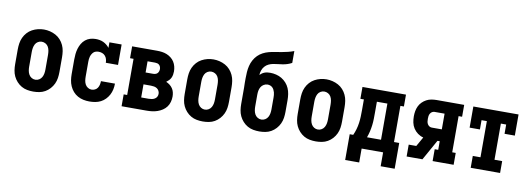

<svg xmlns="http://www.w3.org/2000/svg" viewBox="-63 -1142 4627 1673"><g transform="rotate(10 2250.0 -306.0)"><path d="M250 8Q223 8 196 3Q169 -2 145.5 -15.5Q122 -29 103.5 -49.5Q85 -70 73.5 -94.5Q62 -119 58 -146Q54 -173 54 -200V-330Q54 -357 58 -384Q62 -411 73.5 -436Q85 -461 103.5 -481.5Q122 -502 146 -515Q170 -528 196.5 -534.5Q223 -541 250 -541Q277 -541 303.5 -534.5Q330 -528 354 -515Q378 -502 396.5 -481.5Q415 -461 426.5 -436Q438 -411 442 -384Q446 -357 446 -330V-200Q446 -173 442 -146Q438 -119 426.5 -94.5Q415 -70 396.5 -49.5Q378 -29 354.5 -15.5Q331 -2 304 3Q277 8 250 8ZM250 -97Q268 -97 283.5 -106.5Q299 -116 307.5 -131.5Q316 -147 319 -164.5Q322 -182 322 -200V-330Q322 -348 319 -366Q316 -384 307.5 -399.5Q299 -415 283 -424Q267 -433 249 -433Q231 -433 215.5 -423.5Q200 -414 192 -398.5Q184 -383 181 -365.5Q178 -348 178 -330V-200Q178 -182 181 -164.5Q184 -147 192.5 -131.5Q201 -116 216.5 -106.5Q232 -97 250 -97Z M747 8Q720 8 693.5 2.5Q667 -3 643.5 -16Q620 -29 602 -49.5Q584 -70 573 -95Q562 -120 558 -146.5Q554 -173 554 -200V-330Q554 -354 556.5 -378.5Q559 -403 566 -426.5Q573 -450 585.5 -471.5Q598 -493 617 -508.5Q636 -524 659.5 -531Q683 -538 708 -538Q725 -538 742.5 -535Q760 -532 776 -524.5Q792 -517 805.5 -506Q819 -495 830 -481V-530H938V-349H830Q830 -365 825.5 -381Q821 -397 810 -409.5Q799 -422 783.5 -427.5Q768 -433 752 -433Q740 -433 728 -429.5Q716 -426 707.5 -418Q699 -410 693 -399.5Q687 -389 683.5 -377.5Q680 -366 679 -354Q678 -342 678 -330V-200Q678 -182 680.5 -165Q683 -148 691 -132.5Q699 -117 714.5 -107Q730 -97 747 -97Q763 -97 777.5 -104Q792 -111 800.5 -124Q809 -137 812.5 -152.5Q816 -168 816 -183Q816 -183 816 -183.5Q816 -184 816 -184H940Q940 -184 940 -183.5Q940 -183 940 -182Q940 -157 934.5 -131.5Q929 -106 917 -83.5Q905 -61 887 -42.5Q869 -24 846.5 -12.5Q824 -1 798.5 3.5Q773 8 747 8Z M1031 0V-105H1062V-425H1031V-530H1252Q1274 -530 1296 -527Q1318 -524 1338 -516Q1358 -508 1376 -494Q1394 -480 1405.5 -461.5Q1417 -443 1422.5 -421.5Q1428 -400 1428 -378Q1428 -364 1425.5 -349Q1423 -334 1416.5 -320.5Q1410 -307 1399.5 -296.5Q1389 -286 1377 -277Q1394 -270 1409 -258.5Q1424 -247 1434.5 -231.5Q1445 -216 1449.5 -197.5Q1454 -179 1454 -160Q1454 -136 1447.5 -112Q1441 -88 1426.5 -68.5Q1412 -49 1391.5 -35.5Q1371 -22 1348 -14Q1325 -6 1301 -3Q1277 0 1252 0ZM1186 -326H1252Q1263 -326 1273 -329Q1283 -332 1290 -339Q1297 -346 1300.5 -356Q1304 -366 1304 -376Q1304 -386 1300.5 -396Q1297 -406 1289.5 -413Q1282 -420 1272 -422.5Q1262 -425 1252 -425H1186ZM1186 -105H1252Q1266 -105 1279.5 -107.5Q1293 -110 1305 -117Q1317 -124 1323.5 -136Q1330 -148 1330 -162Q1330 -176 1323.5 -188.5Q1317 -201 1305.5 -208.5Q1294 -216 1280 -218.5Q1266 -221 1252 -221H1186Z M1750 8Q1723 8 1696 3Q1669 -2 1645.5 -15.5Q1622 -29 1603.5 -49.5Q1585 -70 1573.5 -94.5Q1562 -119 1558 -146Q1554 -173 1554 -200V-330Q1554 -357 1558 -384Q1562 -411 1573.5 -436Q1585 -461 1603.5 -481.5Q1622 -502 1646 -515Q1670 -528 1696.5 -534.5Q1723 -541 1750 -541Q1777 -541 1803.5 -534.5Q1830 -528 1854 -515Q1878 -502 1896.5 -481.5Q1915 -461 1926.5 -436Q1938 -411 1942 -384Q1946 -357 1946 -330V-200Q1946 -173 1942 -146Q1938 -119 1926.5 -94.5Q1915 -70 1896.5 -49.5Q1878 -29 1854.5 -15.5Q1831 -2 1804 3Q1777 8 1750 8ZM1750 -97Q1768 -97 1783.5 -106.5Q1799 -116 1807.5 -131.5Q1816 -147 1819 -164.5Q1822 -182 1822 -200V-330Q1822 -348 1819 -366Q1816 -384 1807.5 -399.5Q1799 -415 1783 -424Q1767 -433 1749 -433Q1731 -433 1715.5 -423.5Q1700 -414 1692 -398.5Q1684 -383 1681 -365.5Q1678 -348 1678 -330V-200Q1678 -182 1681 -164.5Q1684 -147 1692.5 -131.5Q1701 -116 1716.5 -106.5Q1732 -97 1750 -97Z M2250 8Q2223 8 2196 3Q2169 -2 2145.5 -15.5Q2122 -29 2103.5 -49.5Q2085 -70 2073.5 -94.5Q2062 -119 2058 -146Q2054 -173 2054 -200V-304Q2054 -324 2054 -344.5Q2054 -365 2053 -386V-388Q2053 -398 2053 -408Q2053 -418 2053 -428Q2053 -456 2055 -483.5Q2057 -511 2063.5 -538Q2070 -565 2083.5 -590Q2097 -615 2116.5 -634.5Q2136 -654 2161 -667Q2186 -680 2213 -687Q2240 -694 2267.5 -698Q2295 -702 2322.5 -707Q2350 -712 2377 -718.5Q2404 -725 2430 -735V-630Q2412 -620 2392 -613.5Q2372 -607 2351 -603.5Q2330 -600 2309 -598Q2288 -596 2267.5 -592Q2247 -588 2228 -579Q2209 -570 2195 -554Q2181 -538 2174 -518Q2167 -498 2166 -477Q2175 -486 2185 -493Q2195 -500 2207 -504.5Q2219 -509 2231.5 -510.5Q2244 -512 2257 -512Q2283 -512 2309.5 -505.5Q2336 -499 2358.5 -485.5Q2381 -472 2399 -452Q2417 -432 2427.5 -407.5Q2438 -383 2442 -356.5Q2446 -330 2446 -304V-200Q2446 -173 2442 -146Q2438 -119 2426.5 -94.5Q2415 -70 2396.5 -49.5Q2378 -29 2354.5 -15.5Q2331 -2 2304 3Q2277 8 2250 8ZM2250 -97Q2268 -97 2283.5 -106.5Q2299 -116 2307.5 -131.5Q2316 -147 2319 -164.5Q2322 -182 2322 -200V-304Q2322 -315 2321 -327Q2320 -339 2317 -350Q2314 -361 2308.5 -372Q2303 -383 2294.5 -391Q2286 -399 2275 -403Q2264 -407 2252 -407Q2234 -407 2218 -397.5Q2202 -388 2193 -372.5Q2184 -357 2181 -339.5Q2178 -322 2178 -304V-200Q2178 -182 2181 -164.5Q2184 -147 2192.5 -131.5Q2201 -116 2216.5 -106.5Q2232 -97 2250 -97Z M2750 8Q2723 8 2696 3Q2669 -2 2645.5 -15.5Q2622 -29 2603.5 -49.5Q2585 -70 2573.5 -94.5Q2562 -119 2558 -146Q2554 -173 2554 -200V-330Q2554 -357 2558 -384Q2562 -411 2573.5 -436Q2585 -461 2603.5 -481.5Q2622 -502 2646 -515Q2670 -528 2696.5 -534.5Q2723 -541 2750 -541Q2777 -541 2803.5 -534.5Q2830 -528 2854 -515Q2878 -502 2896.5 -481.5Q2915 -461 2926.5 -436Q2938 -411 2942 -384Q2946 -357 2946 -330V-200Q2946 -173 2942 -146Q2938 -119 2926.5 -94.5Q2915 -70 2896.5 -49.5Q2878 -29 2854.5 -15.5Q2831 -2 2804 3Q2777 8 2750 8ZM2750 -97Q2768 -97 2783.5 -106.5Q2799 -116 2807.5 -131.5Q2816 -147 2819 -164.5Q2822 -182 2822 -200V-330Q2822 -348 2819 -366Q2816 -384 2807.5 -399.5Q2799 -415 2783 -424Q2767 -433 2749 -433Q2731 -433 2715.5 -423.5Q2700 -414 2692 -398.5Q2684 -383 2681 -365.5Q2678 -348 2678 -330V-200Q2678 -182 2681 -164.5Q2684 -147 2692.5 -131.5Q2701 -116 2716.5 -106.5Q2732 -97 2750 -97Z M3031 123V-105H3062Q3074 -131 3082 -159Q3090 -187 3094 -215.5Q3098 -244 3099 -273Q3100 -302 3100 -331V-425H3069V-530H3454V-425H3423V-105H3469V123H3345V0H3155V123ZM3308 -105V-425H3215V-331Q3215 -303 3214.5 -274Q3214 -245 3210.5 -216.5Q3207 -188 3200.5 -160Q3194 -132 3184 -105Z M3553 0V-105H3620L3667 -188Q3640 -195 3617.5 -211.5Q3595 -228 3580 -251Q3565 -274 3559.5 -301Q3554 -328 3554 -356Q3554 -379 3558 -402Q3562 -425 3572 -446Q3582 -467 3598.5 -483.5Q3615 -500 3635.5 -511Q3656 -522 3679 -526Q3702 -530 3725 -530H3969V-425H3938V-105H3969V0H3783V-105H3814V-181H3794L3693 0ZM3725 -286H3814V-425H3725Q3713 -425 3703 -418.5Q3693 -412 3687 -401.5Q3681 -391 3679.5 -379Q3678 -367 3678 -356Q3678 -344 3679.5 -332Q3681 -320 3687 -309.5Q3693 -299 3703 -292.5Q3713 -286 3725 -286Z M4120 0V-105H4188V-425H4141V-343H4050V-530H4450V-343H4359V-425H4312V-105H4380V0Z"/></g></svg>

Font: Iosevka Slab Extrabold
Style: Regular
Weight: 800
Monospace: yes
Designer: Belleve Invis
Foundry: Belleve Invis
Version: Version 11.1.1; ttfautohint (v1.8.3)